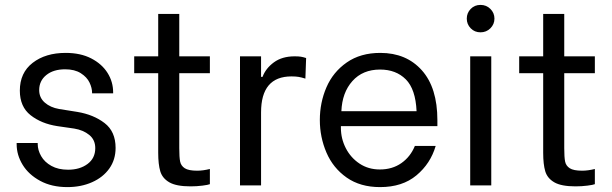

<svg xmlns="http://www.w3.org/2000/svg" viewBox="-20 -757 2501 784"><path d="M48 -168V-173H134V-169Q134 -144 148 -119.5Q162 -95 190 -79.5Q218 -64 258 -64Q306 -64 337.5 -87.5Q369 -111 369 -152Q369 -186 344.5 -206Q320 -226 283 -232L214 -242Q149 -252 105 -286.5Q61 -321 61 -387Q61 -460 113.5 -500.5Q166 -541 248 -541Q309 -541 352.5 -518.5Q396 -496 419 -459.5Q442 -423 442 -380V-376H356V-378Q356 -398 345.5 -420Q335 -442 310 -458Q285 -474 246 -474Q198 -474 169 -450.5Q140 -427 140 -389Q140 -358 163 -338Q186 -318 221 -312L296 -300Q362 -289 407 -254.5Q452 -220 452 -153Q452 -105 426.5 -69Q401 -33 356 -13Q311 7 255 7Q191 7 144 -18.5Q97 -44 72.5 -84Q48 -124 48 -168Z M712 -458V-152Q712 -115 715.5 -97.5Q719 -80 734.5 -70Q750 -60 785 -60Q809 -60 837 -67V-5Q830 -2 806.5 1Q783 4 758 4Q700 4 671.5 -12.5Q643 -29 634.5 -57.5Q626 -86 626 -133V-458H528V-527H626V-700H712V-527H837V-458Z M960 -527H1046V-443H1052Q1065 -478 1098.5 -502.5Q1132 -527 1183 -527Q1199 -527 1208.5 -525.5Q1218 -524 1230 -520L1227 -436Q1211 -441 1199.5 -443Q1188 -445 1170 -445Q1046 -445 1046 -298V0H960Z M1286 -267Q1286 -338 1313 -400.5Q1340 -463 1396 -502Q1452 -541 1533 -541Q1639 -541 1702.5 -470Q1766 -399 1766 -266V-242H1372V-235Q1372 -191 1392 -152Q1412 -113 1448 -89Q1484 -65 1531 -65Q1582 -65 1619 -91Q1656 -117 1674 -161H1759Q1738 -89 1680.5 -41Q1623 7 1532 7Q1451 7 1395.5 -32Q1340 -71 1313 -134Q1286 -197 1286 -267ZM1681 -303Q1677 -393 1637 -433Q1597 -473 1532 -473Q1461 -473 1419 -426Q1377 -379 1374 -303Z M1900 -527H1986V0H1900ZM1886 -681Q1886 -704 1902 -720.5Q1918 -737 1942 -737Q1966 -737 1982.5 -720.5Q1999 -704 1999 -681Q1999 -658 1982.5 -641.5Q1966 -625 1942 -625Q1918 -625 1902 -641.5Q1886 -658 1886 -681Z M2284 -458V-152Q2284 -115 2287.5 -97.5Q2291 -80 2306.5 -70Q2322 -60 2357 -60Q2381 -60 2409 -67V-5Q2402 -2 2378.5 1Q2355 4 2330 4Q2272 4 2243.5 -12.5Q2215 -29 2206.5 -57.5Q2198 -86 2198 -133V-458H2100V-527H2198V-700H2284V-527H2409V-458Z"/></svg>

Font: Be Vietnam
Style: Regular
Weight: 400
Designer: Gabriel Lam
Foundry: TypeRant
Version: Version 4.000